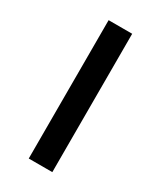

<svg xmlns="http://www.w3.org/2000/svg" viewBox="-145 -595 545 649"><g transform="rotate(30 127.0 -270.0)"><path d="M81 -540H173V0H81Z"/></g></svg>

Font: Encode Sans Wide
Style: Regular
Weight: 400
Designer: Pablo Impallari, Andres Torresi
Foundry: Pablo Impallari, Andres Torresi
Version: Version 1.000; ttfautohint (v1.00) -l 8 -r 50 -G 200 -x 14 -